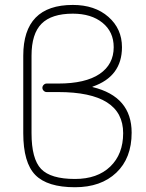

<svg xmlns="http://www.w3.org/2000/svg" viewBox="-20 -785 602 794"><path d="M290 -44.9Q382.8 -44.9 436 -96.2Q489.3 -147.5 489.3 -234.4Q489.3 -404.3 220.7 -404.3H172.9Q166 -404.3 160.6 -409.7Q155.3 -415 155.3 -421.9Q155.3 -428.7 160.6 -434.1Q166 -439.5 172.9 -439.5H220.7Q333 -439.5 391.6 -479Q450.2 -518.6 450.2 -589.8Q450.2 -653.3 403.8 -690.9Q357.4 -728.5 281.2 -728.5Q193.4 -728.5 151.9 -687Q110.4 -645.5 110.4 -554.7V-234.4Q110.4 -127.9 149.9 -86.4Q189.5 -44.9 290 -44.9ZM290 -10.7Q175.8 -10.7 126 -61.5Q76.2 -112.3 76.2 -234.4V-554.7Q76.2 -764.6 281.2 -764.6Q372.1 -764.6 428.2 -715.3Q484.4 -666 484.4 -589.8Q484.4 -468.8 363.3 -426.8Q362.3 -426.8 362.3 -425.8Q362.3 -424.8 363.3 -424.8Q524.4 -385.7 524.4 -236.3Q524.4 -130.9 460.9 -70.8Q397.5 -10.7 290 -10.7Z"/></svg>

Font: Gen Jyuu Gothic ExtraLight
Style: Regular
Weight: 100
Designer: [Source Han Sans]
Ryoko NISHIZUKA  (kana & ideographs); Paul D. Hunt (Latin, Greek & Cyrillic); Wenlong ZHANG  (bopomofo
Version: Version 1.002.20150607